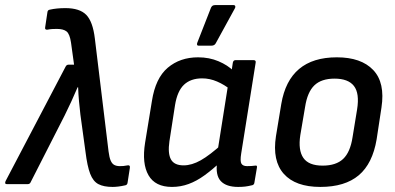

<svg xmlns="http://www.w3.org/2000/svg" viewBox="-47 -726 1558 757"><path d="M397 11Q362 11 341 0Q320 -11 308.5 -41Q297 -71 290 -128L270 -274Q267 -299 264.5 -326.5Q262 -354 261 -382H259Q247 -354 234.5 -326.5Q222 -299 208 -271L74 -8Q71 0 62 0H-20Q-30 0 -25 -12L211 -462Q215 -471 223 -471H245L233 -558Q228 -592 215.5 -602Q203 -612 177 -612Q167 -612 158.5 -611.5Q150 -611 140 -609Q129 -608 131 -618L140 -678Q141 -687 150 -688Q176 -694 211 -694Q267 -694 293 -667.5Q319 -641 327 -574L381 -129Q384 -105 389.5 -92.5Q395 -80 404 -75.5Q413 -71 425 -71Q433 -71 439.5 -71.5Q446 -72 456 -74Q467 -76 465 -64L456 -6Q455 4 445 5Q432 8 419.5 9.5Q407 11 397 11Z M631 11Q565 11 538.5 -35Q512 -81 525 -163L552 -328Q566 -418 614.5 -459Q663 -500 734 -500Q778 -500 814.5 -484.5Q851 -469 874 -446L864 -371Q838 -392 809 -404.5Q780 -417 750 -417Q705 -417 678.5 -392Q652 -367 643 -311L621 -169Q614 -121 627 -97.5Q640 -74 677 -74Q709 -74 744.5 -94Q780 -114 832 -161L825 -89Q790 -57 759 -34.5Q728 -12 696.5 -0.5Q665 11 631 11ZM892 11Q845 11 823.5 -12Q802 -35 809 -86L812 -107L811 -131L854 -403L864 -433L871 -479Q873 -489 882 -489H952Q963 -489 961 -479L904 -121Q899 -90 905 -80.5Q911 -71 927 -71Q936 -71 944 -71.5Q952 -72 959 -73Q968 -75 966 -65L956 -6Q955 4 944 5Q932 8 920 9.5Q908 11 892 11ZM735 -546Q731 -546 730 -549.5Q729 -553 731 -558L785 -696Q788 -702 792 -704Q796 -706 802 -706H873Q879 -706 880.5 -702Q882 -698 879 -693L804 -556Q799 -546 787 -546Z M1216 11Q1118 11 1072 -40.5Q1026 -92 1041 -189L1062 -316Q1093 -500 1281 -500Q1377 -500 1424.5 -450Q1472 -400 1457 -302L1438 -177Q1422 -81 1367.5 -35Q1313 11 1216 11ZM1225 -73Q1278 -73 1306 -99.5Q1334 -126 1343 -185L1361 -295Q1371 -358 1348.5 -387Q1326 -416 1272 -416Q1220 -416 1192.5 -389.5Q1165 -363 1156 -305L1137 -193Q1128 -134 1149 -103.5Q1170 -73 1225 -73Z"/></svg>

Font: Sofia Sans Semi Condensed SemiBold
Style: Italic
Weight: 600
Italic angle: -9°
Version: Version 4.100